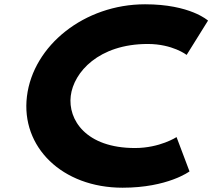

<svg xmlns="http://www.w3.org/2000/svg" viewBox="-20 -860 990 895"><path d="M609.1 -170C380.4 -170 296.2 -302 309.8 -413C323.3 -523 440 -655 668.7 -655C784.8 -655 850 -604 850 -604L949.7 -764C949.7 -764 867 -840 656.3 -840C373.2 -840 134.7 -648 105.6 -411C76.6 -175 269.4 15 551.3 15C762 15 863.4 -61 863.4 -61L803 -221C803 -221 725.3 -170 609.1 -170Z"/></svg>

Font: Hussar
Style: BdSuprExtOblOne
Weight: 700
Foundry: Cannot Into Space Fonts
Version: Version 2.00